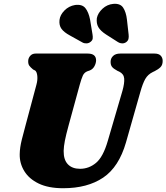

<svg xmlns="http://www.w3.org/2000/svg" viewBox="-20 -984 882 1018"><path d="M551.5 -237 629.5 -503.5Q640.5 -543 638.5 -567.5Q636.5 -592 612.5 -604L602.5 -608.5Q581 -620 573.5 -630.2Q566 -640.5 566.5 -657Q566.5 -674.5 579.5 -687.2Q592.5 -700 617.5 -700H799.5Q821.5 -700 832 -689Q842.5 -678 842.5 -661Q842.5 -639.5 831 -628Q819.5 -616.5 800.5 -607L791 -602.5Q764 -589.5 750.2 -565.2Q736.5 -541 724 -496L648 -229Q610.5 -98.5 527 -42.2Q443.5 14 315 14Q236.5 14 185.2 -10.8Q134 -35.5 108.8 -76.8Q83.5 -118 84.5 -167Q85 -201.5 95.8 -244.5Q106.5 -287.5 115.5 -319.5L173 -534.5Q180 -559.5 177.8 -581.2Q175.5 -603 166.5 -610L155.5 -615.5Q141 -627.5 135 -636.2Q129 -645 129.5 -661Q130 -676.5 140.5 -688.2Q151 -700 169 -700H445Q489.5 -700 489.5 -663.5Q489 -648 480.5 -632.5Q472 -617 456 -610.5L443 -606Q426.5 -599.5 419 -582.8Q411.5 -566 403 -535.5L344 -320Q330 -269 324 -238Q318 -207 317.5 -184Q317 -136.5 340 -112.8Q363 -89 404.5 -89Q451.5 -89 489.2 -120.5Q527 -152 551.5 -237ZM653 -880.5 662 -800.5Q663.5 -788 661.2 -778Q659 -768 649 -760.5Q639 -753.5 627 -754Q615 -754.5 606 -760.5L542.5 -801Q513 -820 501.5 -840Q490 -860 493.5 -888Q499 -915 523.5 -937.8Q548 -960.5 581 -963.5Q618 -966.5 633.2 -943Q648.5 -919.5 653 -880.5ZM457.5 -880.5 470.5 -801.5Q472.5 -790 471.5 -780Q470.5 -770 460 -762Q451 -754.5 438.8 -754Q426.5 -753.5 417 -759L350.5 -796Q319 -813 305.8 -831.5Q292.5 -850 295.5 -878Q298.5 -905 321.8 -928.5Q345 -952 378 -957.5Q415.5 -962.5 432.8 -940.8Q450 -919 457.5 -880.5Z"/></svg>

Font: Fraunces 9pt Soft Black
Style: Italic
Weight: 900
Italic angle: -16°
Version: Version 1.000;[b76b70a41]